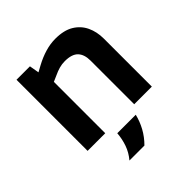

<svg xmlns="http://www.w3.org/2000/svg" viewBox="-189 -651 970 970"><g transform="rotate(-45 296.0 -166.0)"><path d="M70 0V-508H166L175 -456L208 -474Q245 -494 282 -505Q319 -516 355 -516Q416 -516 454 -493Q492 -470 510.5 -431Q529 -392 529 -343V0H403V-312Q403 -356 381 -379Q359 -402 309 -402Q288 -402 268.5 -396.5Q249 -391 228 -381L196 -367V0ZM185 184Q211 153 223.5 117.5Q236 82 239 43H371Q362 81 342.5 117Q323 153 292 184Z"/></g></svg>

Font: REM Medium
Style: Regular
Weight: 500
Designer: Octavio Pardo
Foundry: Ashler Design
Version: Version 1.005;gftools[0.9.28]